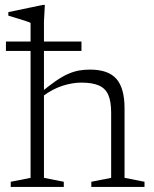

<svg xmlns="http://www.w3.org/2000/svg" viewBox="-20 -740 609 760"><path d="M341.5 -20.5 420 -36V-294Q420 -338 408.8 -364Q397.5 -390 371.8 -401.5Q346 -413 302 -413Q266.5 -413 227.5 -400.5Q188.5 -388 150 -359.5L138.5 -371.5Q173.5 -400.5 200.2 -419Q227 -437.5 249.2 -447.2Q271.5 -457 292.2 -460.8Q313 -464.5 336 -464.5Q409 -464.5 441 -427.5Q473 -390.5 473 -311.5V-36L552 -20.5V0H341.5ZM232.5 0H22.5V-20.5L101 -36V-649.5Q95 -652.5 81.2 -657Q67.5 -661.5 49.5 -667Q31.5 -672.5 13 -678V-692L149 -720.5H157.5L154 -654.5V-36L232.5 -20.5ZM3.5 -538.5V-575.5H302.5V-538.5Z"/></svg>

Font: Newsreader 14pt Light
Style: Regular
Weight: 300
Designer: Hugues Gentile
Foundry: Production Type
Version: Version 1.003